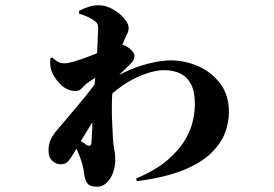

<svg xmlns="http://www.w3.org/2000/svg" viewBox="-20 -641 1040 728"><path d="M308 -324Q298 -315 289.5 -305.5Q281 -296 267 -296Q234 -296 208.5 -322Q183 -348 174 -376Q171 -386 170.5 -397Q170 -408 171 -420L178 -423Q189 -413 199 -407Q209 -401 224 -401Q238 -401 263 -408.5Q288 -416 317 -427Q333 -433 348 -439Q349 -460 350 -480Q352 -519 352 -534Q352 -546 348 -552.5Q344 -559 333 -566Q325 -571 311.5 -577.5Q298 -584 280 -589V-600Q300 -610 317 -615.5Q334 -621 353 -621Q381 -621 407 -606.5Q433 -592 450.5 -571.5Q468 -551 468 -534Q468 -524 461 -510Q454 -496 448 -481Q446 -477 444 -471Q450 -470 456 -467Q470 -460 480 -449Q490 -438 490 -431Q490 -422 486.5 -414Q483 -406 473 -397Q459 -384 441 -366Q436 -361 432 -357Q476 -380 515 -392Q579 -412 628 -412Q682 -412 732.5 -389.5Q783 -367 815.5 -323.5Q848 -280 848 -216Q848 -177 833 -137Q818 -97 780 -60Q742 -23 674 4.5Q606 32 499 46L496 36Q571 4 615.5 -34.5Q660 -73 682.5 -112Q705 -151 712 -186Q719 -221 719 -246Q719 -293 704.5 -321Q690 -349 664 -362Q638 -375 601 -375Q571 -375 530 -360.5Q489 -346 448 -319Q426 -304 406 -287Q405 -279 405 -274Q404 -255 404 -228Q404 -201 405.5 -172.5Q407 -144 408 -119Q410 -89 413.5 -73Q417 -57 417 -38Q417 8 396.5 37.5Q376 67 349 67Q321 67 312 55Q303 43 300 24Q298 6 293.5 -12.5Q289 -31 281 -51Q276 -63 272 -73Q271 -75 269 -77Q266 -71 262 -64Q249 -42 239 -30Q229 -18 209 -18Q193 -18 178.5 -31Q164 -44 164 -71Q164 -92 171 -108.5Q178 -125 188 -138Q225 -182 271 -236Q307 -278 339 -321Q340 -333 341 -346Q335 -342 330 -339Q315 -329 308 -324ZM286 -105Q287 -105 288 -105Q300 -98 304 -94Q316 -86 322 -89Q327 -92 327 -104Q328 -123 330 -158Q330 -167 330 -177Q329 -175 328 -174Q313 -150 298 -125Q293 -116 286 -105Z"/></svg>

Font: Early Summer Mincho Heavy
Style: Regular
Weight: 900
Designer: GuiWonder
Version: Version 1.002